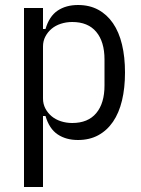

<svg xmlns="http://www.w3.org/2000/svg" viewBox="-20 -548 564 768"><path d="M76 -516H152V-432H162Q177 -483 210.5 -505.5Q244 -528 292 -528Q338 -528 373 -509Q408 -490 432 -455Q456 -420 468 -370Q480 -320 480 -258Q480 -196 468 -146Q456 -96 432 -61Q408 -26 373 -7Q338 12 292 12Q244 12 210.5 -10.5Q177 -33 162 -84H152V200H76ZM269 -56Q332 -56 365 -95.5Q398 -135 398 -206V-310Q398 -381 365 -420.5Q332 -460 269 -460Q245 -460 223.5 -453Q202 -446 186.5 -433Q171 -420 161.5 -402Q152 -384 152 -362V-154Q152 -132 161.5 -114Q171 -96 186.5 -83Q202 -70 223.5 -63Q245 -56 269 -56Z"/></svg>

Font: IBM Plex Sans Condensed
Style: Regular
Weight: 400
Width: 3
Designer: Mike Abbink, Paul van der Laan, Pieter van Rosmalen
Foundry: Bold Monday
Version: Version 1.1